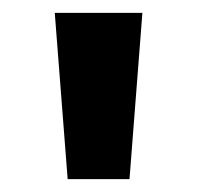

<svg xmlns="http://www.w3.org/2000/svg" viewBox="-20 -734 306 298"><path d="M201 -714 181 -456H85L65 -714Z"/></svg>

Font: Noto IKEA Latin
Style: Bold
Weight: 700
Designer: Monotype Design Team
Foundry: Monotype Imaging Inc.
Version: Version 1.0